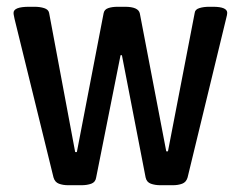

<svg xmlns="http://www.w3.org/2000/svg" viewBox="-20 -545 712 567"><path d="M182 2Q166 2 154 -2.5Q142 -7 138 -21L23 -489Q22 -495 21 -499Q20 -503 20 -507Q20 -525 66 -525H82Q98 -525 110.5 -521Q123 -517 125 -507L202 -96H207L286 -506Q288 -517 299.5 -521Q311 -525 328 -525H349Q389 -525 393 -505L471 -98H476L555 -507Q556 -517 568.5 -521Q581 -525 598 -525H609Q651 -525 651 -507Q651 -502 648 -491L534 -21Q530 -7 518 -2.5Q506 2 490 2H454Q438 2 425.5 -2.5Q413 -7 410 -21L340 -382H336L264 -21Q262 -7 249.5 -2.5Q237 2 220 2Z"/></svg>

Font: Asap Semi Condensed Medium
Style: Regular
Weight: 500
Width: 4
Designer: Pablo Cosgaya
Foundry: Omnibus-Type
Version: Version 3.001; ttfautohint (v1.8.4.7-5d5b)